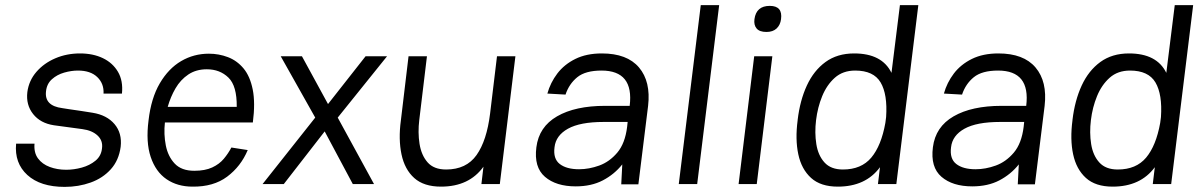

<svg xmlns="http://www.w3.org/2000/svg" viewBox="-20 -720 4700 751"><path d="M233 11Q138 11 87 -35.5Q36 -82 43 -158H115Q112 -123 128.5 -100.5Q145 -78 174.5 -67Q204 -56 239 -56Q269 -56 300 -64.5Q331 -73 353.5 -91.5Q376 -110 379 -140Q383 -170 361.5 -190Q340 -210 302 -215Q274 -219 246.5 -222.5Q219 -226 191 -230Q138 -238 109.5 -274Q81 -310 87 -360Q93 -405 122.5 -439Q152 -473 196.5 -492Q241 -511 293 -511Q344 -511 382.5 -492.5Q421 -474 441.5 -439Q462 -404 457 -354H385Q387 -393 360.5 -418.5Q334 -444 285 -444Q259 -444 231 -436Q203 -428 183 -410Q163 -392 160 -363Q153 -306 224 -297Q228 -296 249.5 -293Q271 -290 297.5 -286Q324 -282 342 -279Q398 -270 428 -234.5Q458 -199 452 -146Q445 -93 413.5 -58Q382 -23 334.5 -6Q287 11 233 11Z M885 -143 949 -133Q922 -69 868.5 -29Q815 11 733 10Q674 10 631.5 -19Q589 -48 569.5 -106Q550 -164 561 -249Q571 -336 605 -394Q639 -452 688.5 -481Q738 -510 797 -510Q836 -510 871.5 -496.5Q907 -483 932.5 -452.5Q958 -422 968.5 -370Q979 -318 969 -241H625Q620 -195 628.5 -151.5Q637 -108 663.5 -80Q690 -52 740 -52Q782 -52 810 -65Q838 -78 855.5 -99Q873 -120 885 -143ZM789 -449Q747 -449 716.5 -428.5Q686 -408 666.5 -374.5Q647 -341 636 -302H906Q907 -384 873.5 -416.5Q840 -449 789 -449Z M1007 0 1213 -260 1078 -500H1161L1263 -313L1410 -500H1494L1301 -260L1443 0H1360L1250 -206L1090 0Z M1620 -251Q1614 -202 1621 -157.5Q1628 -113 1652.5 -85Q1677 -57 1725 -57Q1804 -57 1844 -113.5Q1884 -170 1897 -276L1924 -500H1996L1935 0H1863L1871 -68Q1815 10 1705 10Q1638 10 1600.5 -23.5Q1563 -57 1550.5 -116Q1538 -175 1548 -249L1578 -500H1650Z M2232 9Q2155 9 2111.5 -28.5Q2068 -66 2078 -144Q2088 -224 2159 -265Q2230 -306 2347 -306H2443Q2460 -444 2333 -444Q2270 -444 2238 -418Q2206 -392 2192 -350L2121 -354Q2133 -397 2160 -432.5Q2187 -468 2230.5 -489.5Q2274 -511 2334 -511Q2433 -511 2479.5 -456Q2526 -401 2515 -306L2477 1H2410L2414 -77Q2383 -38 2338 -14.5Q2293 9 2232 9ZM2245 -58Q2284 -58 2324 -72.5Q2364 -87 2394.5 -123Q2425 -159 2433 -224L2435 -243H2341Q2249 -243 2201.5 -216.5Q2154 -190 2149 -144Q2143 -99 2169.5 -78.5Q2196 -58 2245 -58Z M2721 -700H2793L2707 0H2635Z M2931 -645Q2938 -697 2991 -697Q3042 -697 3035 -645Q3032 -622 3017.5 -608.5Q3003 -595 2978 -595Q2951 -595 2939.5 -608.5Q2928 -622 2931 -645ZM2930 -500H3001L2940 0H2869Z M3321 -511Q3430 -511 3467 -435L3500 -700H3572L3486 0H3414L3422 -66Q3366 10 3257 10Q3190 10 3152.5 -24Q3115 -58 3102.5 -116.5Q3090 -175 3100 -250V-251Q3109 -327 3136 -385.5Q3163 -444 3209 -477.5Q3255 -511 3321 -511ZM3325 -444Q3277 -444 3245.5 -416Q3214 -388 3196 -344Q3178 -300 3172 -250Q3166 -201 3173 -156.5Q3180 -112 3205 -84.5Q3230 -57 3277 -57Q3349 -57 3388 -103.5Q3427 -150 3443 -239L3446 -262Q3452 -351 3424.5 -397.5Q3397 -444 3325 -444Z M3783 9Q3706 9 3662.5 -28.5Q3619 -66 3629 -144Q3639 -224 3710 -265Q3781 -306 3898 -306H3994Q4011 -444 3884 -444Q3821 -444 3789 -418Q3757 -392 3743 -350L3672 -354Q3684 -397 3711 -432.5Q3738 -468 3781.5 -489.5Q3825 -511 3885 -511Q3984 -511 4030.5 -456Q4077 -401 4066 -306L4028 1H3961L3965 -77Q3934 -38 3889 -14.5Q3844 9 3783 9ZM3796 -58Q3835 -58 3875 -72.5Q3915 -87 3945.5 -123Q3976 -159 3984 -224L3986 -243H3892Q3800 -243 3752.5 -216.5Q3705 -190 3700 -144Q3694 -99 3720.5 -78.5Q3747 -58 3796 -58Z M4396 -511Q4505 -511 4542 -435L4575 -700H4647L4561 0H4489L4497 -66Q4441 10 4332 10Q4265 10 4227.5 -24Q4190 -58 4177.5 -116.5Q4165 -175 4175 -250V-251Q4184 -327 4211 -385.5Q4238 -444 4284 -477.5Q4330 -511 4396 -511ZM4400 -444Q4352 -444 4320.5 -416Q4289 -388 4271 -344Q4253 -300 4247 -250Q4241 -201 4248 -156.5Q4255 -112 4280 -84.5Q4305 -57 4352 -57Q4424 -57 4463 -103.5Q4502 -150 4518 -239L4521 -262Q4527 -351 4499.5 -397.5Q4472 -444 4400 -444Z"/></svg>

Font: Haskoy
Style: Italic
Weight: 400
Designer: Ertekin Erdin
Foundry: Ertekin Erdin
Version: Version 2.000; ttfautohint (v1.8.4.7-5d5b)